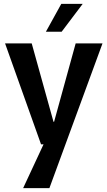

<svg xmlns="http://www.w3.org/2000/svg" viewBox="-20 -743 551 987"><path d="M208 -10 252 -95 369 -520H507L234 224H99ZM6 -520H143L255 -117H288L282 -1H191ZM216 -580 295 -723H405L297 -580Z"/></svg>

Font: Murecho Thin Medium
Style: Regular
Weight: 500
Version: Version 1.010